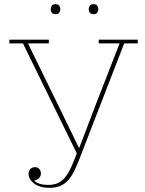

<svg xmlns="http://www.w3.org/2000/svg" viewBox="-20 -888 697 920"><path d="M218 12Q192 12 173 6Q154 0 141.5 -10Q129 -20 123 -31.5Q117 -43 117 -55Q117 -71 126 -79Q135 -87 147 -87Q161 -87 168.5 -78Q176 -69 176 -57Q176 -45 168.5 -36Q161 -27 145 -23V-21Q167 -2 210 -2Q232 -2 250 -8Q268 -14 282.5 -28Q297 -42 310 -65Q323 -88 336 -122L348 -153L90 -680H25V-698H214V-680H114L251 -400L358 -180H360L444 -400L553 -680H453V-698H640V-680H575L355 -112Q342 -79 328.5 -55.5Q315 -32 299 -17Q283 -2 263 5Q243 12 218 12ZM246 -820Q233 -820 228 -827.5Q223 -835 223 -843V-845Q223 -853 228 -860.5Q233 -868 246 -868Q259 -868 264 -860.5Q269 -853 269 -845V-843Q269 -835 264 -827.5Q259 -820 246 -820ZM428 -820Q415 -820 410 -827.5Q405 -835 405 -843V-845Q405 -853 410 -860.5Q415 -868 428 -868Q441 -868 446 -860.5Q451 -853 451 -845V-843Q451 -835 446 -827.5Q441 -820 428 -820Z"/></svg>

Font: IBM Plex Serif Thin
Style: Regular
Weight: 100
Designer: Mike Abbink, Paul van der Laan, Pieter van Rosmalen
Foundry: Bold Monday
Version: Version 3.001